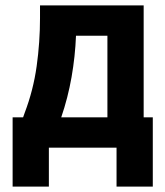

<svg xmlns="http://www.w3.org/2000/svg" viewBox="-20 -550 616 715"><path d="M414 145H549V-113H515V-530H129V-483Q129 -393 116.5 -303.5Q104 -214 72 -130L66 -113H27V0H414ZM380 -113H208Q233 -186 246.5 -263Q260 -340 263 -417H380ZM27 145H162V0H27Z"/></svg>

Font: Iosevka Sparkle Extrabold
Style: Regular
Weight: 800
Designer: Belleve Invis
Foundry: Belleve Invis
Version: Version 4.5.0; ttfautohint (v1.8.3)